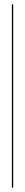

<svg xmlns="http://www.w3.org/2000/svg" viewBox="-20 -770 115 879"><path d="M34.4 89H40.4V-750H34.4Z"/></svg>

Font: Moniqa Black
Style: Regular
Weight: 900
Designer: Rajesh Rajput
Foundry: Rajesh Rajput
Version: Version 1.000